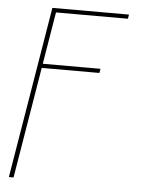

<svg xmlns="http://www.w3.org/2000/svg" viewBox="-53 -562 605 819"><g transform="rotate(5 250.0 -152.5)"><path d="M16 215 138 -520H466L463 -502H155L118 -279H365L362 -261H115L36 215Z"/></g></svg>

Font: Iosevka Thin
Style: Italic
Weight: 100
Italic angle: -9°
Monospace: yes
Designer: Belleve Invis
Foundry: Belleve Invis
Version: Version 32.5.0; ttfautohint (v1.8.4)